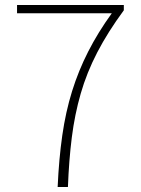

<svg xmlns="http://www.w3.org/2000/svg" viewBox="-20 -746 561 766"><path d="M210 0Q215 -112 228.5 -206Q242 -300 267.5 -382Q293 -464 332 -540.5Q371 -617 426 -693H48V-726H474V-705Q410 -618 368 -537Q326 -456 302 -372.5Q278 -289 266.5 -198Q255 -107 251 0Z"/></svg>

Font: Noto Sans JP
Style: Regular
Weight: 100
Designer: Ryoko NISHIZUKA 西塚涼子 (kana, bopomofo & ideographs); Paul D. Hunt (Latin, Greek & Cyrillic); Sandoll Communications 산돌커뮤니
Foundry: Adobe
Version: Version 2.004;hotconv 1.0.118;makeotfexe 2.5.65603